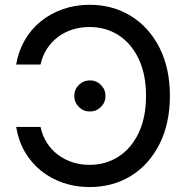

<svg xmlns="http://www.w3.org/2000/svg" viewBox="-20 -758 767 789"><path d="M348.1 -738.3Q443.8 -738.3 518.6 -691.9Q593.3 -645.5 635.7 -561.3Q678.2 -477.1 678.2 -364.3Q678.2 -251 635.7 -166.5Q593.3 -82 518.8 -35.6Q444.3 10.7 348.1 10.7Q290.5 10.7 239.7 -6.6Q189 -23.9 148.7 -56.4Q108.4 -88.9 82 -134.3Q55.7 -179.7 46.4 -236.3H146.5Q154.3 -200.2 172.6 -171.4Q190.9 -142.6 217.8 -122.3Q244.6 -102.1 277.6 -91.3Q310.5 -80.6 347.7 -80.6Q415.5 -80.6 468 -115Q520.5 -149.4 550.3 -212.9Q580.1 -276.4 580.1 -364.3Q580.1 -451.7 550.3 -515.1Q520.5 -578.6 468 -612.8Q415.5 -647 347.7 -647Q310.5 -647 277.6 -636.5Q244.6 -626 217.8 -605.7Q190.9 -585.4 172.6 -556.9Q154.3 -528.3 146.5 -492.7H46.4Q55.7 -547.9 81.8 -593Q107.9 -638.2 148.2 -670.7Q188.5 -703.1 239.3 -720.7Q290 -738.3 348.1 -738.3ZM349.1 -299.8Q322.8 -299.8 304 -318.6Q285.2 -337.4 285.2 -363.8Q285.2 -390.1 304 -408.9Q322.8 -427.7 349.6 -427.7Q376 -427.7 394.8 -408.9Q413.6 -390.1 413.6 -363.8Q413.6 -337.4 394.8 -318.6Q376 -299.8 349.1 -299.8Z"/></svg>

Font: Inter Cardless Tabular
Style: Regular
Weight: 400
Designer: Rasmus Andersson
Foundry: rsms
Version: Version 4.000;git-4fc901f